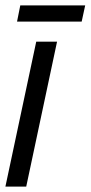

<svg xmlns="http://www.w3.org/2000/svg" viewBox="-21 -690 335 710"><path d="M42 -610H281L294 -670H54ZM-1 0H76L190 -536H113Z"/></svg>

Font: Noto Sans ExtraCondensed
Style: Italic
Weight: 400
Width: 2
Italic angle: -12°
Designer: Monotype Design Team
Foundry: Monotype Imaging Inc.
Version: Version 2.013